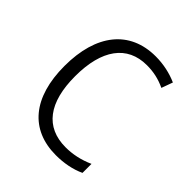

<svg xmlns="http://www.w3.org/2000/svg" viewBox="-160 -643 754 754"><g transform="rotate(45 217.0 -266.0)"><path d="M270 10C314 10 357 2 393 -15V-65C353 -47 314 -39 275 -39C163 -39 104 -117 104 -263C104 -411 164 -493 273 -493C310 -493 342 -486 376 -470L393 -517C357 -533 316 -542 273 -542C129 -542 46 -438 46 -262C46 -87 128 10 270 10Z"/></g></svg>

Font: Noto Sans SemiCondensed Light
Style: Regular
Weight: 300
Width: 4
Designer: Monotype Design Team
Foundry: Monotype Imaging Inc.
Version: Version 2.013